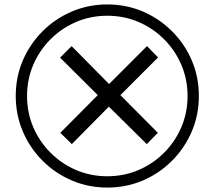

<svg xmlns="http://www.w3.org/2000/svg" viewBox="-20 -782 968 866"><path d="M304 -132 252 -183 421 -353 251 -522 303 -574 472 -403 643 -574 693 -523 523 -353 692 -183 642 -132 471 -301ZM464 64Q379 64 304 32Q229 0 172 -57Q115 -114 83 -189Q51 -264 51 -349Q51 -435 83 -509.5Q115 -584 172 -641Q229 -698 304 -730Q379 -762 464 -762Q550 -762 624.5 -730Q699 -698 756 -641Q813 -584 845 -509.5Q877 -435 877 -349Q877 -264 845 -189Q813 -114 756 -57Q699 0 624.5 32Q550 64 464 64ZM464 13Q539 13 604.5 -15Q670 -43 720 -93Q770 -143 798 -208.5Q826 -274 826 -349Q826 -424 798 -489.5Q770 -555 720 -605Q670 -655 604.5 -683Q539 -711 464 -711Q389 -711 323.5 -683Q258 -655 208 -605Q158 -555 130 -489.5Q102 -424 102 -349Q102 -274 130 -208.5Q158 -143 208 -93Q258 -43 323.5 -15Q389 13 464 13Z"/></svg>

Font: ukannada25
Style: Book
Weight: 400
Designer: Jelle Bosma - Monotype Design Team
Foundry: Monotype Imaging Inc.
Version: Version 2.003